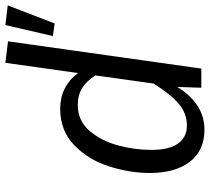

<svg xmlns="http://www.w3.org/2000/svg" viewBox="-54 -734 799 732"><g transform="rotate(-90 346.0 -367.5)"><path d="M555 -737 451 0H378L381 -92Q352 -43 310.5 -15.5Q269 12 218 12Q139 12 96 -43.5Q53 -99 53 -196Q53 -272 78 -351Q103 -430 158.5 -484Q214 -538 298 -538Q383 -538 434 -470L473 -747ZM141 -191Q141 -123 165 -89Q189 -55 234 -55Q281 -55 317.5 -86.5Q354 -118 394 -182L425 -404Q404 -437 377 -454Q350 -471 313 -471Q252 -471 213.5 -426Q175 -381 158 -317Q141 -253 141 -191ZM692 -738 623 -559 575 -566 617 -747Z"/></g></svg>

Font: Fira Sans Book
Style: Italic
Weight: 350
Italic angle: -8°
Designer: bBox Type GmbH & Carrois Corporate GbR & Edenspiekermann AG
Foundry: bBox Type GmbH & Carrois Corporate GbR & Edenspiekermann AG
Version: Version 4.301